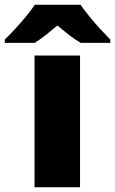

<svg xmlns="http://www.w3.org/2000/svg" viewBox="-78 -786 483 806"><path d="M258 0H67V-553H258ZM260 -766Q276 -743 298.5 -715.5Q321 -688 344.5 -662.5Q368 -637 385 -620V-606H261Q235 -621 212 -639Q189 -657 163 -679Q137 -657 115.5 -640Q94 -623 68 -606H-58V-620Q-39 -638 -15.5 -663.5Q8 -689 30.5 -716Q53 -743 68 -766Z"/></svg>

Font: Noto Sans Meetei Mayek Black
Style: Regular
Weight: 900
Designer: Monotype Design Team and Neelakash Kshetrimayum
Foundry: Monotype Imaging Inc.
Version: Version 2.002; ttfautohint (v1.8.4.7-5d5b)